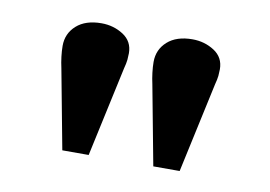

<svg xmlns="http://www.w3.org/2000/svg" viewBox="-43 -856 560 398"><g transform="rotate(10 236.5 -657.0)"><path d="M108 -520 76.5 -687.5Q74 -698.5 72.5 -710.7Q71 -723 71 -733.5Q71 -759.5 90 -776.5Q109 -793.5 142.5 -793.5Q168 -793.5 188.5 -780.3Q209 -767 209 -742Q209 -736 208.3 -728.2Q207.5 -720.5 204.5 -709.5L163.5 -520ZM299.5 -520 268 -687.5Q265.5 -698.5 264 -710.7Q262.5 -723 262.5 -733.5Q262.5 -759.5 281.5 -776.5Q300.5 -793.5 334 -793.5Q359.5 -793.5 380 -780.3Q400.5 -767 400.5 -742Q400.5 -736 399.8 -728.2Q399 -720.5 396 -709.5L355 -520Z"/></g></svg>

Font: Literata Variable Black
Style: Regular
Weight: 900
Designer: Latin by Veronika Burian and Jose Scaglione. Greek by Irene Vlachou. Cyrillic by Vera Evstafieva.
Foundry: TypeTogether
Version: Version 3.021